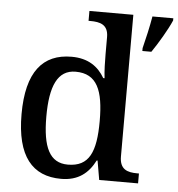

<svg xmlns="http://www.w3.org/2000/svg" viewBox="-54 -811 808 871"><g transform="rotate(5 350.0 -375.0)"><path d="M256 10C334 10 380 -28 410 -87H414L429 0H606V-45H598C553 -45 518 -56 518 -115V-760H318V-715H326C370 -715 408 -706 408 -649V-572C408 -539 409 -494 413 -462H407C378 -512 332 -546 256 -546C125 -546 52 -460 52 -267C52 -75 125 10 256 10ZM573 -613V-600H614C643 -642 682 -708 700 -750V-760H605C597 -713 584 -656 573 -613ZM281 -57C198 -57 165 -126 165 -266C165 -405 198 -480 280 -480C378 -480 408 -405 408 -267C408 -125 378 -57 281 -57Z"/></g></svg>

Font: Noto Serif Telugu Medium
Style: Regular
Weight: 500
Designer: Jelle Bosma - Monotype Design Team
Foundry: Monotype Imaging Inc.
Version: Version 2.005